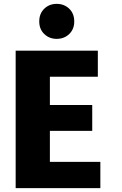

<svg xmlns="http://www.w3.org/2000/svg" viewBox="-20 -962 631 993"><path d="M499 11H61V-700H486V-565H238V-419H457V-285H238V-125H499ZM273 -761Q235 -761 209 -786Q183 -811 183 -851Q183 -892 209 -917Q235 -942 273 -942Q312 -942 338 -917Q364 -892 364 -851Q364 -811 338 -786Q312 -761 273 -761Z"/></svg>

Font: Repo
Style: ExtraBold
Weight: 800
Designer: Stefan Peev
Foundry: Context Ltd
Version: Version 001.000